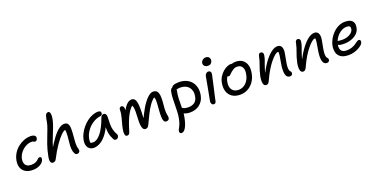

<svg xmlns="http://www.w3.org/2000/svg" viewBox="-25 -1750 5867 3000"><g transform="rotate(-20 2908.5 -249.5)"><path d="M242 9Q168 9 120.5 -20.5Q73 -50 54.5 -102.5Q36 -155 50 -224Q62 -283 93.5 -333.5Q125 -384 171.5 -421.5Q218 -459 273 -480Q328 -501 386 -501Q412 -501 432 -493.5Q452 -486 461.5 -471.5Q471 -457 466 -436Q462 -417 451 -406.5Q440 -396 425 -396Q414 -396 408 -400Q402 -404 395.5 -408Q389 -412 374 -412Q317 -412 267 -383.5Q217 -355 182.5 -309.5Q148 -264 137 -212Q130 -170 139.5 -139.5Q149 -109 175.5 -92Q202 -75 241 -75Q285 -75 311 -85.5Q337 -96 352.5 -109Q368 -122 378 -132.5Q388 -143 401 -143Q420 -143 427.5 -134Q435 -125 431 -103Q424 -70 397 -44.5Q370 -19 329.5 -5Q289 9 242 9Z M575 9Q558 9 547 -3Q536 -15 533 -40Q530 -65 538 -103Q558 -208 587 -292Q616 -376 644 -444.5Q672 -513 690 -571Q698 -601 703 -627Q708 -653 712 -676Q716 -699 723 -719Q727 -734 739 -747Q751 -760 771 -760Q789 -760 799 -740Q809 -720 806.5 -678Q804 -636 784 -568Q765 -508 735.5 -438.5Q706 -369 678.5 -292Q651 -215 635 -130L614 -149Q690 -281 749 -358Q808 -435 855 -468.5Q902 -502 944 -502Q986 -502 1004 -474Q1022 -446 1023 -393.5Q1024 -341 1017 -268Q1010 -202 1009 -163Q1008 -124 1011 -101.5Q1014 -79 1021 -61Q1023 -53 1024 -44Q1025 -35 1024 -25Q1021 -10 1007.5 0Q994 10 977 10Q952 10 936.5 -18.5Q921 -47 917 -94.5Q913 -142 920 -197Q927 -259 930 -299Q933 -339 932.5 -364Q932 -389 928 -407Q903 -406 857 -361Q811 -316 752.5 -232Q694 -148 634 -31Q622 -7 607.5 1Q593 9 575 9Z M1259 10Q1213 10 1184.5 -12Q1156 -34 1145.5 -73Q1135 -112 1145 -163Q1154 -211 1178.5 -259.5Q1203 -308 1239 -351.5Q1275 -395 1318.5 -428.5Q1362 -462 1410.5 -481Q1459 -500 1508 -500Q1531 -500 1544 -488Q1557 -476 1552 -452Q1550 -440 1541 -431.5Q1532 -423 1515 -421Q1445 -411 1385.5 -371Q1326 -331 1286.5 -274.5Q1247 -218 1234 -156Q1228 -127 1228 -103.5Q1228 -80 1238 -43L1200 -112Q1218 -89 1232.5 -82Q1247 -75 1274 -75Q1338 -75 1404 -157Q1470 -239 1526 -396Q1533 -415 1545.5 -425.5Q1558 -436 1575 -436Q1598 -436 1610.5 -416.5Q1623 -397 1621 -367Q1617 -304 1617.5 -253.5Q1618 -203 1628.5 -159Q1639 -115 1666 -68Q1672 -58 1671.5 -45Q1671 -32 1664.5 -20Q1658 -8 1647.5 -0.5Q1637 7 1623 7Q1608 7 1599.5 1Q1591 -5 1585 -16Q1571 -42 1560 -71Q1549 -100 1542.5 -137.5Q1536 -175 1537 -226Q1538 -277 1547 -347L1583 -348Q1540 -216 1483.5 -137Q1427 -58 1368 -24Q1309 10 1259 10Z M1808 9Q1789 9 1780.5 -7.5Q1772 -24 1772 -52.5Q1772 -81 1779 -116Q1789 -169 1805 -223.5Q1821 -278 1832 -333Q1838 -362 1838 -383Q1838 -404 1841 -424Q1844 -438 1854 -445.5Q1864 -453 1878 -453Q1897 -453 1907 -438.5Q1917 -424 1918.5 -398.5Q1920 -373 1913 -339L1894 -324Q1922 -386 1950 -425Q1978 -464 2006.5 -482Q2035 -500 2064 -500Q2100 -500 2119 -470Q2138 -440 2143 -385.5Q2148 -331 2145 -257Q2141 -193 2143 -160.5Q2145 -128 2150 -109L2122 -114Q2169 -228 2222 -315Q2275 -402 2326.5 -451Q2378 -500 2421 -500Q2485 -500 2503 -440.5Q2521 -381 2507 -258Q2500 -190 2500.5 -151.5Q2501 -113 2505 -92.5Q2509 -72 2511.5 -58Q2514 -44 2510 -25Q2507 -8 2493 0.5Q2479 9 2459 9Q2436 9 2423 -13Q2410 -35 2408 -83Q2406 -131 2412 -207Q2418 -269 2420 -306.5Q2422 -344 2420 -365.5Q2418 -387 2412.5 -400Q2407 -413 2397 -425L2424 -422Q2371 -385 2330 -328Q2289 -271 2252 -197Q2215 -123 2174 -35Q2164 -13 2149.5 -2Q2135 9 2116 9Q2089 9 2074.5 -15Q2060 -39 2056 -83Q2052 -127 2056 -189Q2060 -255 2060 -300.5Q2060 -346 2053 -376.5Q2046 -407 2028 -425L2055 -416Q2019 -391 1990 -349Q1961 -307 1936.5 -253.5Q1912 -200 1892.5 -144Q1873 -88 1858 -36Q1851 -10 1839 -0.5Q1827 9 1808 9Z M2859 5Q2811 5 2775 -8Q2739 -21 2720 -42Q2701 -63 2705 -86Q2708 -98 2716 -107Q2724 -116 2737 -116Q2747 -116 2755 -111Q2763 -106 2774 -99Q2785 -92 2806 -86.5Q2827 -81 2863 -81Q2919 -81 2960.5 -108.5Q3002 -136 3014 -203Q3024 -250 3015.5 -288.5Q3007 -327 2984 -355.5Q2961 -384 2925 -399Q2889 -414 2843 -414Q2820 -414 2796 -409Q2772 -404 2754 -404Q2743 -404 2734 -409.5Q2725 -415 2722 -425Q2719 -435 2721 -445Q2727 -472 2757.5 -486.5Q2788 -501 2851 -501Q2918 -501 2970.5 -478Q3023 -455 3057 -413.5Q3091 -372 3103.5 -314.5Q3116 -257 3102 -187Q3093 -141 3070.5 -105Q3048 -69 3016 -44.5Q2984 -20 2944 -7.5Q2904 5 2859 5ZM2624 261Q2612 261 2603.5 255.5Q2595 250 2592 239Q2589 228 2592 213Q2595 198 2602.5 185.5Q2610 173 2619 155.5Q2628 138 2638 111Q2648 84 2657 40Q2668 -15 2670.5 -69.5Q2673 -124 2673.5 -179.5Q2674 -235 2676 -291.5Q2678 -348 2689 -406Q2693 -423 2699 -434Q2705 -445 2714.5 -450.5Q2724 -456 2737 -456Q2753 -456 2763.5 -445.5Q2774 -435 2778 -417.5Q2782 -400 2777 -379Q2765 -319 2762.5 -265.5Q2760 -212 2760.5 -161Q2761 -110 2759 -59Q2757 -8 2746 46Q2737 95 2724 135Q2711 175 2695.5 203Q2680 231 2662.5 246Q2645 261 2624 261Z M3250 11Q3234 11 3223.5 0.5Q3213 -10 3208.5 -27Q3204 -44 3209 -62Q3224 -141 3234.5 -196Q3245 -251 3252.5 -291.5Q3260 -332 3266 -367Q3272 -402 3280 -442Q3283 -459 3292 -472Q3301 -485 3313.5 -492.5Q3326 -500 3340 -500Q3361 -500 3373.5 -484.5Q3386 -469 3381 -439Q3376 -417 3367 -376Q3358 -335 3347 -284.5Q3336 -234 3324 -184Q3312 -134 3303 -92Q3294 -50 3289 -26Q3286 -9 3276 1Q3266 11 3250 11ZM3369 -585Q3332 -585 3311.5 -607.5Q3291 -630 3298 -662Q3304 -688 3326.5 -705Q3349 -722 3376 -722Q3403 -722 3419 -710Q3435 -698 3441 -679.5Q3447 -661 3443 -641Q3439 -622 3421.5 -603.5Q3404 -585 3369 -585Z M3691 12Q3609 12 3556.5 -24Q3504 -60 3484.5 -121.5Q3465 -183 3480 -262Q3491 -318 3518.5 -360.5Q3546 -403 3580.5 -432Q3615 -461 3650 -475.5Q3685 -490 3710 -490Q3721 -490 3728.5 -487Q3736 -484 3740.5 -477.5Q3745 -471 3743 -460Q3738 -440 3727 -423.5Q3716 -407 3686 -394Q3650 -377 3625.5 -356.5Q3601 -336 3586 -309.5Q3571 -283 3565 -246Q3549 -165 3584 -116.5Q3619 -68 3691 -68Q3761 -68 3813.5 -118.5Q3866 -169 3882 -253Q3898 -330 3872 -373.5Q3846 -417 3786 -417Q3755 -417 3733.5 -405Q3712 -393 3687 -373Q3669 -358 3658 -346Q3647 -334 3638.5 -327.5Q3630 -321 3617 -321Q3603 -321 3595.5 -330.5Q3588 -340 3592 -361Q3596 -384 3615.5 -408Q3635 -432 3663.5 -452.5Q3692 -473 3725 -485.5Q3758 -498 3790 -498Q3862 -498 3907 -464.5Q3952 -431 3968 -372.5Q3984 -314 3968 -238Q3954 -163 3914 -106.5Q3874 -50 3816.5 -19Q3759 12 3691 12Z M4516 9Q4482 9 4462.5 -19.5Q4443 -48 4442 -111.5Q4441 -175 4461 -276Q4470 -324 4474 -353Q4478 -382 4477 -399Q4476 -416 4470 -426Q4464 -436 4454 -447Q4474 -448 4487 -441.5Q4500 -435 4505 -419.5Q4510 -404 4505 -380Q4496 -401 4487.5 -408Q4479 -415 4465 -415Q4445 -415 4413 -388.5Q4381 -362 4342 -314.5Q4303 -267 4264 -203Q4225 -139 4191 -64Q4172 -20 4158 -5.5Q4144 9 4123 9Q4085 9 4075.5 -36Q4066 -81 4079 -151Q4090 -202 4102 -240.5Q4114 -279 4126.5 -312Q4139 -345 4150 -380.5Q4161 -416 4170 -461Q4173 -479 4184.5 -489Q4196 -499 4213 -499Q4230 -499 4243 -482Q4256 -465 4247 -426Q4241 -393 4230 -362.5Q4219 -332 4205.5 -296Q4192 -260 4178.5 -213Q4165 -166 4154 -102L4137 -108Q4196 -237 4258.5 -324.5Q4321 -412 4380 -457Q4439 -502 4487 -502Q4522 -502 4541.5 -483Q4561 -464 4566 -429.5Q4571 -395 4561 -348Q4546 -269 4536 -213Q4526 -157 4528 -120.5Q4530 -84 4547 -65Q4556 -57 4559.5 -46.5Q4563 -36 4560 -22Q4558 -9 4546 0Q4534 9 4516 9Z M5130 9Q5096 9 5076.5 -19.5Q5057 -48 5056 -111.5Q5055 -175 5075 -276Q5084 -324 5088 -353Q5092 -382 5091 -399Q5090 -416 5084 -426Q5078 -436 5068 -447Q5088 -448 5101 -441.5Q5114 -435 5119 -419.5Q5124 -404 5119 -380Q5110 -401 5101.5 -408Q5093 -415 5079 -415Q5059 -415 5027 -388.5Q4995 -362 4956 -314.5Q4917 -267 4878 -203Q4839 -139 4805 -64Q4786 -20 4772 -5.5Q4758 9 4737 9Q4699 9 4689.5 -36Q4680 -81 4693 -151Q4704 -202 4716 -240.5Q4728 -279 4740.5 -312Q4753 -345 4764 -380.5Q4775 -416 4784 -461Q4787 -479 4798.5 -489Q4810 -499 4827 -499Q4844 -499 4857 -482Q4870 -465 4861 -426Q4855 -393 4844 -362.5Q4833 -332 4819.5 -296Q4806 -260 4792.5 -213Q4779 -166 4768 -102L4751 -108Q4810 -237 4872.5 -324.5Q4935 -412 4994 -457Q5053 -502 5101 -502Q5153 -502 5171 -460Q5189 -418 5175 -348Q5160 -269 5150 -213Q5140 -157 5142 -120.5Q5144 -84 5161 -65Q5170 -57 5173.5 -46.5Q5177 -36 5174 -22Q5172 -9 5160 0Q5148 9 5130 9Z M5494 10Q5411 10 5365 -20.5Q5319 -51 5305 -103.5Q5291 -156 5304 -222Q5315 -271 5342.5 -320.5Q5370 -370 5411.5 -411Q5453 -452 5504.5 -476.5Q5556 -501 5613 -501Q5666 -501 5700.5 -484Q5735 -467 5748.5 -434Q5762 -401 5752 -351Q5742 -296 5703 -258.5Q5664 -221 5606.5 -201Q5549 -181 5483 -181Q5415 -181 5392.5 -197Q5370 -213 5374 -233Q5376 -245 5383 -250.5Q5390 -256 5405 -256Q5416 -256 5431.5 -252.5Q5447 -249 5478 -249Q5528 -249 5568.5 -263Q5609 -277 5635 -301.5Q5661 -326 5668 -358Q5674 -388 5660.5 -403Q5647 -418 5608 -418Q5569 -418 5533.5 -400.5Q5498 -383 5467.5 -353Q5437 -323 5416 -284Q5395 -245 5387 -202Q5380 -166 5386 -136.5Q5392 -107 5416.5 -88.5Q5441 -70 5487 -70Q5539 -70 5576.5 -83.5Q5614 -97 5640 -115Q5666 -133 5684 -146Q5702 -159 5716 -159Q5733 -159 5740.5 -146.5Q5748 -134 5744 -114Q5740 -94 5717.5 -72.5Q5695 -51 5659.5 -32Q5624 -13 5581.5 -1.5Q5539 10 5494 10Z"/></g></svg>

Font: Shantell Sans
Style: Italic
Weight: 400
Italic angle: -11°
Designer: Stephen Nixon, Anya Danilova, Shantell Martin
Foundry: Arrow Type
Version: Version 1.011;[c5ecc13dd]